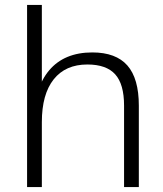

<svg xmlns="http://www.w3.org/2000/svg" viewBox="-20 -760 664 780"><path d="M484 -331Q484 -418 448 -458Q412 -498 335 -498Q246 -498 198 -437.5Q150 -377 150 -264L117 -199L118 -264Q118 -401 179.5 -474Q241 -547 355 -547Q451 -547 497.5 -494Q544 -441 544 -331V0H484ZM90 -740H150V-357V0H90Z"/></svg>

Font: Pathway Extreme 8pt Thin
Style: Regular
Weight: 100
Version: Version 1.001;gftools[0.9.26]